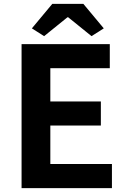

<svg xmlns="http://www.w3.org/2000/svg" viewBox="-20 -968 655 988"><path d="M91 0V-741H545V-617H239V-446H499V-322H239V-124H556V0ZM207 -782 144 -822 249 -948H409L514 -822L451 -782L331 -879H327Z"/></svg>

Font: Swei Fan Sans CJK TC
Style: Bold
Weight: 700
Version: Version 2.130